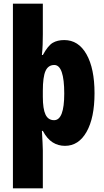

<svg xmlns="http://www.w3.org/2000/svg" viewBox="-20 -780 564 1040"><path d="M492 -275Q492 -142 449 -66Q406 10 332 10Q295 10 265 -9Q235 -28 212 -71H207Q209 -34 210.5 -7.5Q212 19 212 35V240H50V-760H212V-594Q212 -566 211 -538Q210 -510 207 -482H212Q240 -533 265.5 -548Q291 -563 328 -563Q405 -563 448.5 -486Q492 -409 492 -275ZM328 -273Q328 -428 274 -428Q241 -428 226.5 -395.5Q212 -363 212 -288V-256Q212 -190 226.5 -159.5Q241 -129 273 -129Q328 -129 328 -273Z"/></svg>

Font: Noto Sans Lao UI ExtCond Blk
Style: Regular
Weight: 900
Width: 2
Designer: Monotype Design Team
Foundry: Monotype Imaging Inc.
Version: Version 2.000; ttfautohint (v1.8.4.7-5d5b)